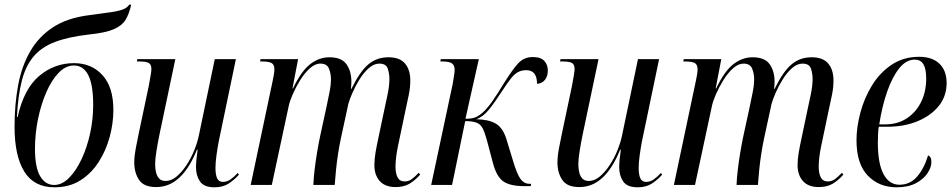

<svg xmlns="http://www.w3.org/2000/svg" viewBox="-20 -788 4058 818"><path d="M212 10Q125 10 83.5 -57Q42 -124 42 -248Q42 -342 57 -423.5Q72 -505 108 -568Q144 -631 204.5 -671Q265 -711 357 -723Q420 -731 455.5 -736.5Q491 -742 507.5 -749.5Q524 -757 530 -768H539Q530 -728 514.5 -703Q499 -678 463.5 -663Q428 -648 359 -641Q272 -631 215 -609.5Q158 -588 124 -548.5Q90 -509 73.5 -446Q57 -383 52 -290L55 -289Q82 -410 147 -464.5Q212 -519 295 -519Q370 -519 416.5 -468Q463 -417 463 -320Q463 -262 447 -203.5Q431 -145 399.5 -96.5Q368 -48 321.5 -19Q275 10 212 10ZM211 0Q244 0 274 -30Q304 -60 327.5 -110Q351 -160 364 -220Q377 -280 377 -341Q377 -427 356 -468Q335 -509 295 -509Q260 -509 230 -478Q200 -447 177.5 -395.5Q155 -344 142 -281Q129 -218 129 -154Q129 -75 151 -37.5Q173 0 211 0Z M894 10Q849 10 832 -15Q815 -40 815 -76Q815 -89 817 -110Q819 -131 822 -150H819Q787 -71 744 -31Q701 9 645 9Q593 9 572.5 -21.5Q552 -52 552 -96Q552 -122 558.5 -156.5Q565 -191 571 -219L614 -423Q618 -445 621.5 -465Q625 -485 625 -494Q625 -513 614 -519.5Q603 -526 577 -526H563L565 -536H727L659 -213Q653 -184 647 -147.5Q641 -111 641 -90Q641 -17 685 -17Q710 -17 732.5 -36Q755 -55 774.5 -84.5Q794 -114 807.5 -147.5Q821 -181 827 -210L895 -536H985L912 -186Q907 -160 902.5 -128Q898 -96 898 -73Q898 -44 905 -28.5Q912 -13 930 -13Q947 -13 962 -23.5Q977 -34 993 -51L998 -44Q980 -23 955 -6.5Q930 10 894 10Z M1665 9Q1621 9 1598 -16.5Q1575 -42 1575 -85Q1575 -110 1580 -139Q1585 -168 1592 -200L1619 -328Q1625 -354 1632 -389Q1639 -424 1639 -452Q1639 -474 1632 -495.5Q1625 -517 1596 -517Q1573 -517 1551 -497.5Q1529 -478 1511.5 -449.5Q1494 -421 1481.5 -392.5Q1469 -364 1464 -345L1432 -197Q1426 -169 1420.5 -134Q1415 -99 1411.5 -63.5Q1408 -28 1406 0H1315Q1316 -29 1320.5 -66.5Q1325 -104 1331.5 -142.5Q1338 -181 1345 -213L1370 -328Q1377 -362 1383.5 -393.5Q1390 -425 1390 -452Q1390 -474 1381.5 -495.5Q1373 -517 1345 -517Q1322 -517 1299.5 -496.5Q1277 -476 1258.5 -446Q1240 -416 1227 -386Q1214 -356 1210 -336L1138 0H1048L1142 -445Q1145 -459 1147 -471.5Q1149 -484 1149 -492Q1149 -513 1137 -519.5Q1125 -526 1098 -526H1088L1090 -536H1250L1226 -411H1228Q1264 -486 1302 -515Q1340 -544 1383 -544Q1435 -544 1456 -514.5Q1477 -485 1477 -440Q1477 -433 1476.5 -425Q1476 -417 1475 -409H1477Q1513 -483 1549 -513.5Q1585 -544 1635 -544Q1683 -544 1705.5 -517.5Q1728 -491 1728 -445Q1728 -415 1721.5 -383.5Q1715 -352 1709 -325L1675 -163Q1670 -139 1667.5 -116.5Q1665 -94 1665 -78Q1665 -49 1674 -32Q1683 -15 1704 -15Q1721 -15 1734.5 -25Q1748 -35 1764 -52L1770 -44Q1749 -20 1725 -5.5Q1701 9 1665 9Z M2213 5Q2153 5 2124 -15.5Q2095 -36 2080 -94L2054 -192Q2045 -224 2036.5 -241Q2028 -258 2011 -265Q1994 -272 1962 -272L1906 0H1817L1909 -432Q1912 -451 1914.5 -466.5Q1917 -482 1917 -490Q1917 -511 1904.5 -518.5Q1892 -526 1868 -526H1856L1858 -536H2020L1963 -282Q1990 -282 2005 -288Q2020 -294 2037 -309Q2057 -327 2078.5 -358Q2100 -389 2126 -432Q2162 -490 2187 -517.5Q2212 -545 2250 -545Q2284 -545 2299 -528.5Q2314 -512 2314 -488Q2314 -463 2301.5 -447.5Q2289 -432 2268 -431Q2268 -489 2222 -489Q2203 -489 2188 -481.5Q2173 -474 2157 -454Q2141 -434 2117 -397Q2088 -352 2063 -321Q2038 -290 2009 -280Q2062 -279 2092 -261.5Q2122 -244 2137 -197L2166 -102Q2183 -45 2198 -25Q2213 -5 2235 -5H2243L2241 5Z M2697 10Q2652 10 2635 -15Q2618 -40 2618 -76Q2618 -89 2620 -110Q2622 -131 2625 -150H2622Q2590 -71 2547 -31Q2504 9 2448 9Q2396 9 2375.5 -21.5Q2355 -52 2355 -96Q2355 -122 2361.5 -156.5Q2368 -191 2374 -219L2417 -423Q2421 -445 2424.5 -465Q2428 -485 2428 -494Q2428 -513 2417 -519.5Q2406 -526 2380 -526H2366L2368 -536H2530L2462 -213Q2456 -184 2450 -147.5Q2444 -111 2444 -90Q2444 -17 2488 -17Q2513 -17 2535.5 -36Q2558 -55 2577.5 -84.5Q2597 -114 2610.5 -147.5Q2624 -181 2630 -210L2698 -536H2788L2715 -186Q2710 -160 2705.5 -128Q2701 -96 2701 -73Q2701 -44 2708 -28.5Q2715 -13 2733 -13Q2750 -13 2765 -23.5Q2780 -34 2796 -51L2801 -44Q2783 -23 2758 -6.5Q2733 10 2697 10Z M3468 9Q3424 9 3401 -16.5Q3378 -42 3378 -85Q3378 -110 3383 -139Q3388 -168 3395 -200L3422 -328Q3428 -354 3435 -389Q3442 -424 3442 -452Q3442 -474 3435 -495.5Q3428 -517 3399 -517Q3376 -517 3354 -497.5Q3332 -478 3314.5 -449.5Q3297 -421 3284.5 -392.5Q3272 -364 3267 -345L3235 -197Q3229 -169 3223.5 -134Q3218 -99 3214.5 -63.5Q3211 -28 3209 0H3118Q3119 -29 3123.5 -66.5Q3128 -104 3134.5 -142.5Q3141 -181 3148 -213L3173 -328Q3180 -362 3186.5 -393.5Q3193 -425 3193 -452Q3193 -474 3184.5 -495.5Q3176 -517 3148 -517Q3125 -517 3102.5 -496.5Q3080 -476 3061.5 -446Q3043 -416 3030 -386Q3017 -356 3013 -336L2941 0H2851L2945 -445Q2948 -459 2950 -471.5Q2952 -484 2952 -492Q2952 -513 2940 -519.5Q2928 -526 2901 -526H2891L2893 -536H3053L3029 -411H3031Q3067 -486 3105 -515Q3143 -544 3186 -544Q3238 -544 3259 -514.5Q3280 -485 3280 -440Q3280 -433 3279.5 -425Q3279 -417 3278 -409H3280Q3316 -483 3352 -513.5Q3388 -544 3438 -544Q3486 -544 3508.5 -517.5Q3531 -491 3531 -445Q3531 -415 3524.5 -383.5Q3518 -352 3512 -325L3478 -163Q3473 -139 3470.5 -116.5Q3468 -94 3468 -78Q3468 -49 3477 -32Q3486 -15 3507 -15Q3524 -15 3537.5 -25Q3551 -35 3567 -52L3573 -44Q3552 -20 3528 -5.5Q3504 9 3468 9Z M3800 10Q3725 10 3677 -40Q3629 -90 3629 -191Q3629 -246 3645.5 -308Q3662 -370 3695 -424Q3728 -478 3778.5 -512Q3829 -546 3896 -546Q3952 -546 3982.5 -516.5Q4013 -487 4013 -434Q4013 -378 3979.5 -336.5Q3946 -295 3889 -271.5Q3832 -248 3760 -248H3724Q3722 -239 3721 -217.5Q3720 -196 3720 -180Q3720 -92 3744 -46.5Q3768 -1 3812 -1Q3858 -1 3888 -36.5Q3918 -72 3934 -126Q3940 -124 3944 -117.5Q3948 -111 3948 -97Q3948 -75 3931.5 -50Q3915 -25 3882 -7.5Q3849 10 3800 10ZM3750 -258Q3804 -258 3843.5 -284Q3883 -310 3904.5 -354Q3926 -398 3926 -453Q3926 -495 3914 -514.5Q3902 -534 3877 -534Q3841 -534 3811.5 -497.5Q3782 -461 3760 -398.5Q3738 -336 3726 -258Z"/></svg>

Font: Noto Serif Display Condensed
Style: Italic
Weight: 400
Width: 3
Italic angle: -12°
Designer: Monotype Design Team
Foundry: Monotype Imaging Inc.
Version: Version 2.009